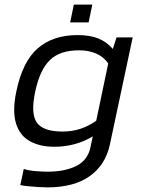

<svg xmlns="http://www.w3.org/2000/svg" viewBox="-20 -636 615 832"><path d="M284 -539 300 -616H380L364 -539ZM185 176Q169 176 146 174.5Q123 173 102 171Q81 169 68 166L83 96Q103 103 134.5 105.5Q166 108 186 108Q260 108 310 83.5Q360 59 372 2L382 -45Q307 0 215 0Q153 0 109 -24.5Q65 -49 49 -102.5Q33 -156 51 -241Q78 -370 144 -427Q210 -484 316 -484Q369 -484 405.5 -469.5Q442 -455 469 -424L485 -474H555L456 -9Q437 79 368.5 127.5Q300 176 185 176ZM251 -66Q294 -66 330.5 -78.5Q367 -91 397 -113L449 -361Q429 -390 396.5 -404Q364 -418 323 -418Q240 -418 196.5 -376Q153 -334 133 -241Q112 -144 139.5 -105Q167 -66 251 -66Z"/></svg>

Font: Kanit Light
Style: Italic
Weight: 300
Italic angle: -12°
Designer: Katatrad Team
Foundry: CadsonDemak
Version: Version 2.000; ttfautohint (v1.8.3)